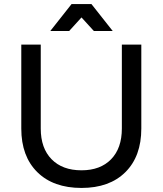

<svg xmlns="http://www.w3.org/2000/svg" viewBox="-20 -920 802 947"><path d="M382 -80Q475 -80 528 -134.5Q581 -189 581 -286V-700H677V-286Q677 -149 598.5 -71Q520 7 382 7Q243 7 164 -71Q85 -149 85 -286V-700H181V-286Q181 -189 234.5 -134.5Q288 -80 382 -80ZM536 -767H443L382 -834L321 -767H228L333 -900H431Z"/></svg>

Font: Montserrat arm2
Style: Regular
Weight: 400
Designer: Julieta Ulanovsky
Foundry: Julieta Ulanovsky
Version: Version 6.000